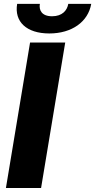

<svg xmlns="http://www.w3.org/2000/svg" viewBox="-20 -940 476 960"><path d="M321.4 -920.5C315.7 -888.1 291.5 -858.7 240.4 -858.7C188.6 -858.7 174 -889.2 179.3 -920.5H65.7C50.8 -831.3 112.6 -772.7 226.6 -772.7C339.5 -772.7 420.8 -831.3 436.1 -920.5ZM306.1 -727.3H130.3L9.6 0H185.4Z"/></svg>

Font: TID UI Extra Bold
Style: Italic
Weight: 800
Italic angle: -9.39999°
Designer: The TID Project Authors
Foundry: Bakken & Bæck
Version: Version 1.001;hotconv 1.0.109;makeotfexe 2.5.65596